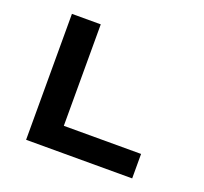

<svg xmlns="http://www.w3.org/2000/svg" viewBox="-96 -633 793 745"><g transform="rotate(20 300.0 -260.0)"><path d="M81 0V-520H200V-101H519V0Z"/></g></svg>

Font: Iosevka Extended
Style: Bold
Weight: 700
Width: 7
Monospace: yes
Designer: Belleve Invis
Foundry: Belleve Invis
Version: Version 32.5.0; ttfautohint (v1.8.4)